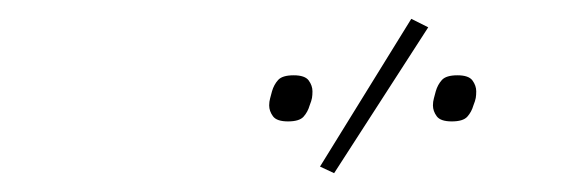

<svg xmlns="http://www.w3.org/2000/svg" viewBox="-20 -771 616 204"><path d="M435 -742 335 -587 320 -594 417 -751ZM286 -642Q274 -642 270 -647.5Q266 -653 266 -659Q266 -663 267 -666.5Q268 -670 269 -674Q271 -681 275.5 -686Q280 -691 292 -691Q304 -691 308 -685.5Q312 -680 312 -674Q312 -670 311.5 -667Q311 -664 309 -659Q307 -652 302.5 -647Q298 -642 286 -642ZM460 -642Q448 -642 444 -647.5Q440 -653 440 -659Q440 -663 441 -666.5Q442 -670 443 -674Q445 -681 449.5 -686Q454 -691 466 -691Q478 -691 482 -685.5Q486 -680 486 -674Q486 -670 485.5 -667Q485 -664 483 -659Q481 -652 476.5 -647Q472 -642 460 -642Z"/></svg>

Font: IBM Plex Sans Thin
Style: Italic
Weight: 250
Italic angle: -11.31°
Designer: Mike Abbink, Paul van der Laan, Pieter van Rosmalen
Foundry: Bold Monday
Version: Version 3.201